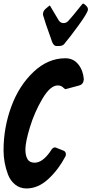

<svg xmlns="http://www.w3.org/2000/svg" viewBox="-40 -1059 515 1081"><path d="M326 -817 324 -814Q314 -800 293 -800H277Q258 -800 246 -845L243 -853Q235 -875 219 -921L203 -972Q202 -974 202 -979Q202 -999 221 -1013L238 -1027Q239 -1028 241 -1028Q242 -1026 245 -1021L289 -947Q299 -929 318 -929Q335 -929 347 -944L346 -943L373 -974Q393 -1000 415 -1026L421 -1033Q425 -1039 429 -1039Q430 -1039 436 -1035Q444 -1027 449 -1023H448Q455 -1016 455 -1007V-1005Q455 -989 403.5 -918Q352 -847 326 -817ZM115 -163 114 -164Q126 -143 155 -143Q198 -143 241 -203L245 -209Q256 -229 269 -229Q274 -229 277 -227L317 -211Q331 -206 331 -190Q331 -182 328 -178Q290 -105 232.5 -51.5Q175 2 109 2Q72 2 45 -20Q18 -42 5 -76.5Q-8 -111 -14 -145Q-20 -179 -20 -213Q-20 -340 23.5 -458.5Q67 -577 148.5 -654Q230 -731 328 -731Q373 -731 400.5 -697Q428 -663 432 -613Q430 -584 406 -578H407L329 -557H328Q322 -560 316 -566Q304 -578 285 -578Q243 -578 198.5 -502.5Q154 -427 128.5 -343Q103 -259 103 -218Q103 -182 115 -163Z"/></svg>

Font: Bangerz Fix
Style: Regular
Weight: 400
Designer: vernon adams
Foundry: Vernon Adams
Version: Version 2.10;December 28, 2023;FontCreator 13.0.0.2683 64-bi